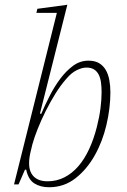

<svg xmlns="http://www.w3.org/2000/svg" viewBox="-20 -775 532 807"><path d="M186 12Q150 12 124.5 -4Q99 -20 90 -62H85L58 0H39L219 -721H133L137 -738L263 -755L148 -298L153 -296Q168 -331 188 -370.5Q208 -410 232.5 -443Q257 -476 286.5 -498Q316 -520 352 -520Q379 -520 396.5 -509.5Q414 -499 424.5 -481Q435 -463 439.5 -438.5Q444 -414 444 -387Q444 -321 427.5 -250.5Q411 -180 378 -121.5Q345 -63 297 -25.5Q249 12 186 12ZM180 -13Q218 -13 250.5 -29.5Q283 -46 309 -76Q335 -106 354.5 -148Q374 -190 387 -241Q398 -284 402.5 -321Q407 -358 407 -387Q407 -409 404.5 -428Q402 -447 395 -461Q388 -475 375.5 -483Q363 -491 343 -491Q325 -491 302.5 -480Q280 -469 259 -444Q235 -417 213 -381.5Q191 -346 172 -308Q153 -270 138.5 -233.5Q124 -197 116 -168L111 -147Q93 -79 112 -46Q131 -13 180 -13Z"/></svg>

Font: IBM Plex Serif ExtraLight
Style: Italic
Weight: 200
Italic angle: -14°
Designer: Mike Abbink, Paul van der Laan, Pieter van Rosmalen
Foundry: Bold Monday
Version: Version 2.5